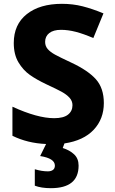

<svg xmlns="http://www.w3.org/2000/svg" viewBox="-20 -744 600 1004"><path d="M317 6 308 30Q344 41 367.5 63Q391 85 391 122Q391 240 246 240Q196 240 162 227V141Q199 152 230 152Q247 152 257 144.5Q267 137 267 122Q267 84 190 72L221 9Q124 5 45 -34V-186Q176 -126 263 -126Q312 -126 335.5 -144.5Q359 -163 359 -194Q359 -216 343.5 -233Q328 -250 302.5 -264Q277 -278 223 -303Q172 -327 136.5 -352Q101 -377 76.5 -418Q52 -459 52 -519Q52 -616 120 -670Q188 -724 304 -724Q361 -724 412 -711Q463 -698 521 -674L468 -545Q417 -567 376.5 -577.5Q336 -588 299 -588Q259 -588 237.5 -571Q216 -554 216 -525Q216 -503 229.5 -487.5Q243 -472 267.5 -458.5Q292 -445 352 -417Q440 -376 481.5 -329.5Q523 -283 523 -205Q523 -122 470 -65.5Q417 -9 317 6Z"/></svg>

Font: Noto Sans UI ExtraBold
Style: Regular
Weight: 800
Designer: Monotype Design Team
Foundry: Monotype Imaging Inc.
Version: Version 1.001